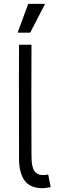

<svg xmlns="http://www.w3.org/2000/svg" viewBox="-20 -966 300 1000"><path d="M202.1 14.2Q136.7 14.2 107.9 -25.9Q79.1 -65.9 79.1 -140.1Q79.1 -218.8 78.9 -341.8Q78.6 -464.8 78.6 -557.4Q78.6 -649.9 79.1 -732.9H144Q142.6 -473.1 144 -159.2Q144 -140.1 145 -127Q146 -113.8 149.4 -99.1Q152.8 -84.5 158.9 -75.4Q165 -66.4 176.3 -60.3Q187.5 -54.2 203.1 -54.2Q217.8 -54.2 231 -57.1L244.1 8.8Q209.5 14.2 202.1 14.2ZM71.8 -795.9 127 -945.8H214.8L137.2 -795.9Z"/></svg>

Font: Kreadon
Style: Regular
Weight: 400
Designer: kohakuno
Foundry: StudioGnu
Version: Version 1.000;Glyphs 3.1.2 (3151)